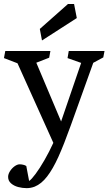

<svg xmlns="http://www.w3.org/2000/svg" viewBox="-39 -727 565 991"><path d="M500.5 -463.9 494.1 -430.7 442.4 -402.8 326.2 -79.1Q290.5 20.5 262.2 83Q233.9 145.5 204.3 183.8Q174.8 222.2 140.1 236.3Q120.1 244.1 98.6 244.1Q76.7 244.1 54.7 238.3Q32.7 232.4 17.8 219.2Q2.9 206.1 2.9 186Q2.9 171.9 12.5 156.7Q22 141.6 36.1 131.3Q50.3 121.1 62.5 121.1Q70.8 121.1 80.6 123.3Q90.3 125.5 96.7 129.9L111.3 207Q122.6 200.2 144.3 171.1Q166 142.1 190.7 99.1Q215.3 56.2 236.3 10.3L51.3 -400.4L-18.6 -427.2L-11.7 -463.9H221.2L214.8 -429.2L148.4 -403.3L276.4 -100.1L379.9 -402.3L309.6 -427.2L315.9 -463.9ZM312 -706.5H343.3L357.4 -633.8L177.7 -518.1L166.5 -577.6Z"/></svg>

Font: Vesper Libre
Style: Regular
Weight: 400
Designer: Robert Keller & Kimya Gandhi
Foundry: Mota Italic
Version: Version 1.058